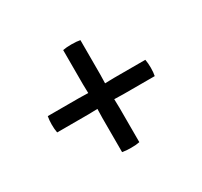

<svg xmlns="http://www.w3.org/2000/svg" viewBox="-101 -663 741 704"><g transform="rotate(-30 270.0 -311.0)"><path d="M63.5 -345Q60.5 -329.5 60.5 -310.5Q60.5 -300.5 61.2 -291.8Q62 -283 63.5 -276H196.5Q204.5 -276 217.2 -276.5Q230 -277 238.5 -277H301.5Q310 -277 322.8 -276.5Q335.5 -276 343.5 -276H476.5Q479.5 -290 479.5 -310.5Q479.5 -329 476.5 -345H343.5Q335.5 -345 322.8 -344.5Q310 -344 301.5 -344H238.5Q230 -344 217.2 -344.5Q204.5 -345 196.5 -345ZM233.5 -382Q233.5 -373.5 234 -361Q234.5 -348.5 234.5 -340V-281Q234.5 -273 234 -260.2Q233.5 -247.5 233.5 -239V-94.5Q241.5 -93 250.5 -92.2Q259.5 -91.5 270 -91.5Q280 -91.5 289.8 -92.2Q299.5 -93 306.5 -94.5V-239Q306.5 -247.5 306 -260.2Q305.5 -273 305.5 -281V-340Q305.5 -348.5 306 -361Q306.5 -373.5 306.5 -382V-526.5Q299.5 -528 289.8 -528.8Q280 -529.5 270 -529.5Q259 -529.5 250.2 -528.8Q241.5 -528 233.5 -526.5Z"/></g></svg>

Font: Signika
Style: Regular
Weight: 300
Designer: Anna Giedry
Foundry: Anna Giedry
Version: Version 2.000